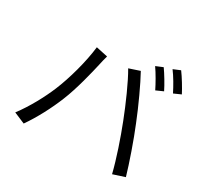

<svg xmlns="http://www.w3.org/2000/svg" viewBox="-167 -1041 1334 1270"><g transform="rotate(30 500.0 -406.0)"><path d="M765 -779 712 -757C739 -719 773 -659 793 -618L847 -642C827 -683 790 -744 765 -779ZM875 -819 822 -797C851 -759 883 -703 905 -659L959 -683C940 -720 902 -783 875 -819ZM218 -301C183 -217 127 -112 64 -29L149 7C205 -73 259 -176 296 -268C338 -370 373 -518 387 -580C391 -602 399 -631 405 -653L316 -672C303 -556 261 -404 218 -301ZM710 -339C752 -232 798 -97 823 5L912 -24C886 -114 833 -267 792 -366C750 -472 686 -610 646 -682L565 -655C609 -581 670 -442 710 -339Z"/></g></svg>

Font: GenYoGothic2 TW R
Style: Regular
Weight: 400
Version: Version 2.100;PS 2.1;hotconv 16.6.51;makeotf.lib2.5.65220 DE